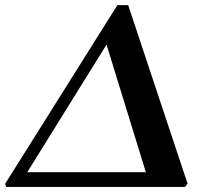

<svg xmlns="http://www.w3.org/2000/svg" viewBox="-48 -738 789 758"><path d="M-23.4 0 -27.8 -12.2 415.5 -717.8H458L692.4 -13.2L682.6 0ZM59.6 -58.1H527.8L372.6 -562Z"/></svg>

Font: Gelasio SemiBold
Style: Italic
Weight: 600
Italic angle: -8.5°
Designer: Eben Sorkin
Foundry: Eben Sorkin
Version: Version 1.008